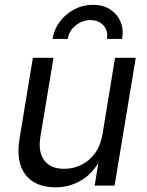

<svg xmlns="http://www.w3.org/2000/svg" viewBox="-20 -783 622 810"><path d="M214.4 7.3Q160.2 7.3 122.1 -15.1Q84 -37.6 67.6 -83.5Q51.3 -129.4 62.5 -198.2L118.7 -539.1H205.6L150.4 -205.6Q140.1 -142.1 166.7 -106.4Q193.4 -70.8 251 -70.8Q289.1 -70.8 323 -87.4Q356.9 -104 380.9 -136.7Q404.8 -169.4 412.6 -217.8L465.3 -539.1H552.7L463.4 0H379.4L400.9 -130.9H415Q377.9 -55.7 326.4 -24.2Q274.9 7.3 214.4 7.3ZM372.1 -762.7Q414.6 -762.7 444.6 -743.4Q474.6 -724.1 488.3 -691.7Q502 -659.2 495.1 -618.7H431.2Q437 -653.8 416.3 -676Q395.5 -698.2 361.8 -698.2Q328.1 -698.2 299.8 -676Q271.5 -653.8 265.6 -618.7H201.7Q208 -659.2 232.4 -691.7Q256.8 -724.1 293.2 -743.4Q329.6 -762.7 372.1 -762.7Z"/></svg>

Font: Inter 18pt
Style: Italic
Weight: 400
Italic angle: -9.3988°
Designer: Rasmus Andersson
Foundry: rsms
Version: Version 4.001;git-66647c0bb